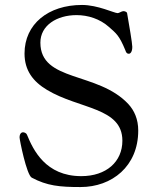

<svg xmlns="http://www.w3.org/2000/svg" viewBox="-20 -742 636 775"><path d="M59 -187C59 -178 87 -37 108 -25C170 8 220 13 305 13C432 13 538 -71 538 -215C538 -261 522 -296 498 -322C375 -454 143 -410 143 -570C143 -640 210 -681 289 -681C335 -681 383 -666 420 -633C449 -607 461 -600 486 -539C489 -530 492 -525 500 -525C506 -525 514 -532 514 -553C514 -567 501 -643 493 -689C492 -694 484 -697 478 -697C471 -697 461 -689 455 -689C441 -689 375 -722 311 -722C175 -722 79 -645 79 -526C79 -458 113 -413 170 -379C300 -301 474 -309 474 -174C474 -89 409 -31 308 -31C164 -31 114 -137 89 -198C87 -204 79 -208 73 -208C66 -208 59 -202 59 -187Z"/></svg>

Font: OFL Sorts Mill Goudy
Style: Regular
Weight: 500
Version: Version 003.000